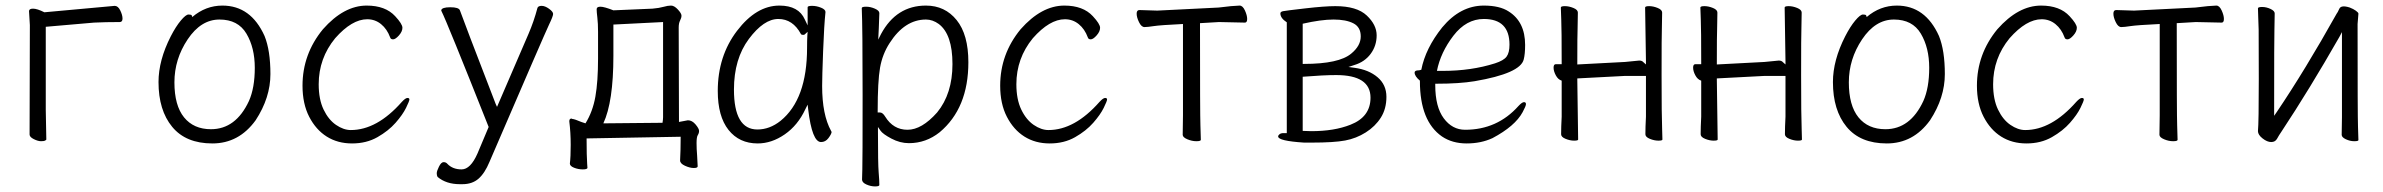

<svg xmlns="http://www.w3.org/2000/svg" viewBox="-20 -501 8540 688"><path d="M146 -1Q146 0 142 2.5Q138 5 127 5Q116 5 101 -2.5Q86 -10 86 -19L87 -411L84 -461Q84 -470 98.5 -470Q113 -470 139 -457L391 -480Q403 -480 411 -463.5Q419 -447 419 -434.5Q419 -422 409 -422Q357 -422 317 -420L144 -405V-107ZM84 -461Z M896 -70Q836 13 741 13Q646 13 597 -46.5Q548 -106 548 -207Q548 -285 592 -371Q610 -406 628 -427.5Q646 -449 655.5 -449Q665 -449 667 -446L669 -440Q717 -481 777 -481Q879 -481 928 -372Q949 -320 949 -235.5Q949 -151 896 -70ZM736 -38Q825 -38 872 -139Q893 -186 893 -258Q893 -330 863 -380.5Q833 -431 766.5 -431Q700 -431 652.5 -360Q605 -289 605 -206Q605 -123 639.5 -80.5Q674 -38 736 -38ZM928 -372Z M1237 -35Q1331 -35 1420 -136Q1433 -150 1440 -150Q1447 -150 1447 -144.5Q1447 -139 1435 -114.5Q1423 -90 1397.5 -61Q1372 -32 1332.5 -9.5Q1293 13 1241.5 13Q1190 13 1151 -11.5Q1112 -36 1088 -82.5Q1064 -129 1064 -194Q1064 -307 1137 -396Q1212 -481 1294 -481Q1361 -481 1396 -443Q1422 -415 1422 -401.5Q1422 -388 1409.5 -374Q1397 -360 1388.5 -360Q1380 -360 1378 -367Q1367 -397 1345.5 -414.5Q1324 -432 1296 -432Q1241 -432 1181 -364Q1122 -292 1122 -199Q1122 -145 1139.5 -108.5Q1157 -72 1184 -53.5Q1211 -35 1237 -35ZM1378 -367Z M1561 -464 1562 -461Q1581 -424 1731 -46L1691 49Q1666 106 1634 106Q1602 106 1583 86Q1578 80 1569.5 80Q1561 80 1553 96Q1545 112 1545 120Q1545 128 1548 133Q1579 159 1628 159H1637Q1672 159 1694.5 139.5Q1717 120 1734 79Q1933 -383 1947.5 -413Q1962 -443 1962 -451Q1962 -459 1947.5 -469.5Q1933 -480 1921 -480Q1909 -480 1906 -473Q1893 -424 1874 -380L1761 -118L1756 -129Q1639 -432 1628 -464Q1624 -475 1593.5 -475Q1563 -475 1561 -464Z M2085 100Q2085 106 2068.5 106Q2052 106 2037 100Q2022 94 2022 85Q2025 62 2025 18Q2025 -26 2020 -66Q2020 -76 2027 -76H2029L2030 -75Q2040 -74 2063 -64L2078 -59Q2104 -101 2113.5 -155Q2123 -209 2123 -291V-387Q2123 -417 2120.5 -438Q2118 -459 2118 -468Q2118 -477 2131.5 -477Q2145 -477 2178 -464L2318 -470Q2342 -472 2357.5 -476.5Q2373 -481 2384.5 -481Q2396 -481 2409 -467Q2422 -453 2422 -445Q2422 -437 2417 -427.5Q2412 -418 2412 -402L2413 -70V-64L2445 -70Q2460 -70 2472.5 -55Q2485 -40 2485 -32Q2485 -24 2480.5 -17Q2476 -10 2476 11.5Q2476 33 2478 56L2480 95Q2480 101 2466 101Q2452 101 2434.5 93Q2417 85 2417 74Q2419 36 2419 -6V-11L2082 -5V0Q2082 57 2084 86ZM2417 74ZM2480 95ZM2142 -59 2354 -61Q2356 -73 2356 -81V-422L2178 -413V-301Q2178 -136 2142 -59Z M2695 13Q2629 13 2590.5 -35.5Q2552 -84 2552 -175Q2552 -300 2621 -390.5Q2690 -481 2773 -481Q2842 -481 2864 -431L2874 -410V-475Q2874 -480 2890 -480Q2906 -480 2922 -473.5Q2938 -467 2938 -458Q2933 -411 2929.5 -318Q2926 -225 2926 -193Q2926 -90 2958 -32L2960 -28Q2959 -20 2948.5 -6Q2938 8 2922 8Q2890 8 2876 -109L2874 -126L2866 -110Q2839 -52 2792 -19.5Q2745 13 2695 13ZM2694 -37Q2738 -37 2777 -68Q2872 -145 2872 -330Q2872 -356 2873 -374L2874 -387L2864 -378Q2863 -376 2857.5 -376Q2852 -376 2850 -379Q2821 -433 2769 -433Q2717 -433 2663.5 -361.5Q2610 -290 2610 -180Q2610 -37 2694 -37Z M3131 162Q3131 167 3115.5 167Q3100 167 3084.5 160Q3069 153 3069 142.5Q3069 132 3070 106Q3071 80 3071 -161.5Q3071 -403 3068 -472Q3068 -477 3083.5 -477Q3099 -477 3115 -470Q3131 -463 3131 -454L3129 -399L3127 -359L3137 -379Q3192 -481 3298 -481Q3366 -481 3408 -429Q3450 -377 3450 -278Q3450 -113 3347 -27Q3298 12 3237 12Q3205 12 3174 -4.5Q3143 -21 3135 -33L3126 -46V-30Q3126 87 3128.5 116Q3131 145 3131 162ZM3152 -83Q3181 -36 3232 -36Q3283 -36 3338 -98Q3393 -165 3393 -271.5Q3393 -378 3344 -415Q3322 -431 3298 -431Q3222 -431 3168 -347Q3142 -307 3133.5 -258.5Q3125 -210 3125 -103V-98H3133Q3143 -98 3152 -83Z M3737 -35Q3831 -35 3920 -136Q3933 -150 3940 -150Q3947 -150 3947 -144.5Q3947 -139 3935 -114.5Q3923 -90 3897.5 -61Q3872 -32 3832.5 -9.5Q3793 13 3741.5 13Q3690 13 3651 -11.5Q3612 -36 3588 -82.5Q3564 -129 3564 -194Q3564 -307 3637 -396Q3712 -481 3794 -481Q3861 -481 3896 -443Q3922 -415 3922 -401.5Q3922 -388 3909.5 -374Q3897 -360 3888.5 -360Q3880 -360 3878 -367Q3867 -397 3845.5 -414.5Q3824 -432 3796 -432Q3741 -432 3681 -364Q3622 -292 3622 -199Q3622 -145 3639.5 -108.5Q3657 -72 3684 -53.5Q3711 -35 3737 -35ZM3878 -367Z M4283 0Q4283 5 4267 5Q4251 5 4234.5 -2Q4218 -9 4218 -18L4219 -88V-415Q4137 -411 4114.5 -407.5Q4092 -404 4081 -404Q4070 -404 4061.5 -421.5Q4053 -439 4053 -452Q4053 -465 4063 -465L4127 -463L4347 -474Q4369 -476 4391 -479L4422 -481Q4433 -481 4441 -463.5Q4449 -446 4449 -433Q4449 -420 4441 -420L4348 -422L4280 -418V-413Q4280 -89 4281.5 -51.5Q4283 -14 4283 0ZM4391 -479H4392Z M4653 10Q4560 4 4560 -12Q4560 -16 4565 -20Q4570 -24 4579 -24H4591V-421Q4568 -436 4568 -453Q4568 -459 4578 -461Q4588 -463 4657.5 -471Q4727 -479 4765 -479Q4842 -479 4877.5 -445.5Q4913 -412 4913 -374.5Q4913 -337 4891.5 -308Q4870 -279 4833 -268L4812 -261L4834 -258Q4885 -251 4916.5 -224Q4948 -197 4948 -154Q4948 -111 4928 -79.5Q4908 -48 4874 -26.5Q4840 -5 4800 2.5Q4760 10 4680 10ZM4653 10ZM4679 -31Q4761 -31 4819 -54Q4891 -82 4891 -151Q4891 -232 4768 -232Q4723 -232 4648 -226V-32ZM4648 -272H4653Q4778 -272 4822 -309Q4856 -337 4856 -370.5Q4856 -404 4829.5 -417.5Q4803 -431 4758.5 -431Q4714 -431 4648 -416Z M5328 -6Q5287 13 5235.5 13Q5184 13 5147 -12Q5068 -67 5068 -210V-212Q5049 -228 5049 -241Q5049 -249 5064 -249H5065L5073 -251Q5088 -328 5148 -403Q5213 -481 5297 -481Q5354 -481 5386 -460Q5445 -423 5445 -340Q5445 -307 5440 -288Q5428 -238 5264 -210Q5209 -201 5128 -201H5123V-196Q5123 -118 5153.5 -77Q5184 -36 5230 -36Q5345 -36 5421 -121Q5434 -135 5441 -135Q5448 -135 5448 -128Q5448 -121 5436 -99Q5409 -49 5328 -6ZM5129 -247H5150Q5252 -247 5337 -274Q5368 -284 5378.5 -298Q5389 -312 5389 -341Q5389 -433 5297 -433Q5234 -433 5188 -373Q5142 -313 5129 -247Z M5635 -1Q5635 3 5620.5 3Q5606 3 5590 -3.5Q5574 -10 5574 -20Q5574 -45 5576 -83V-212Q5563 -216 5555 -231Q5547 -246 5547 -258.5Q5547 -271 5555 -271H5576V-276Q5576 -397 5574.5 -430.5Q5573 -464 5573 -474Q5573 -479 5587.5 -479Q5602 -479 5618 -472.5Q5634 -466 5634 -456L5633 -397Q5632 -379 5632 -275V-270L5803 -279L5854 -284Q5864 -284 5869 -278L5878 -270V-282L5875 -474Q5875 -479 5889.5 -479Q5904 -479 5920 -472.5Q5936 -466 5936 -456L5935 -397Q5934 -379 5934 -232Q5934 -85 5936 -37L5937 -1Q5937 3 5922.5 3Q5908 3 5892 -3.5Q5876 -10 5876 -20Q5876 -45 5878 -83V-229H5804L5632 -220V-215Z M6135 -1Q6135 3 6120.5 3Q6106 3 6090 -3.5Q6074 -10 6074 -20Q6074 -45 6076 -83V-212Q6063 -216 6055 -231Q6047 -246 6047 -258.5Q6047 -271 6055 -271H6076V-276Q6076 -397 6074.5 -430.5Q6073 -464 6073 -474Q6073 -479 6087.5 -479Q6102 -479 6118 -472.5Q6134 -466 6134 -456L6133 -397Q6132 -379 6132 -275V-270L6303 -279L6354 -284Q6364 -284 6369 -278L6378 -270V-282L6375 -474Q6375 -479 6389.5 -479Q6404 -479 6420 -472.5Q6436 -466 6436 -456L6435 -397Q6434 -379 6434 -232Q6434 -85 6436 -37L6437 -1Q6437 3 6422.5 3Q6408 3 6392 -3.5Q6376 -10 6376 -20Q6376 -45 6378 -83V-229H6304L6132 -220V-215Z M6896 -70Q6836 13 6741 13Q6646 13 6597 -46.5Q6548 -106 6548 -207Q6548 -285 6592 -371Q6610 -406 6628 -427.5Q6646 -449 6655.5 -449Q6665 -449 6667 -446L6669 -440Q6717 -481 6777 -481Q6879 -481 6928 -372Q6949 -320 6949 -235.5Q6949 -151 6896 -70ZM6736 -38Q6825 -38 6872 -139Q6893 -186 6893 -258Q6893 -330 6863 -380.5Q6833 -431 6766.5 -431Q6700 -431 6652.5 -360Q6605 -289 6605 -206Q6605 -123 6639.5 -80.5Q6674 -38 6736 -38ZM6928 -372Z M7237 -35Q7331 -35 7420 -136Q7433 -150 7440 -150Q7447 -150 7447 -144.5Q7447 -139 7435 -114.5Q7423 -90 7397.5 -61Q7372 -32 7332.5 -9.5Q7293 13 7241.5 13Q7190 13 7151 -11.5Q7112 -36 7088 -82.5Q7064 -129 7064 -194Q7064 -307 7137 -396Q7212 -481 7294 -481Q7361 -481 7396 -443Q7422 -415 7422 -401.5Q7422 -388 7409.5 -374Q7397 -360 7388.5 -360Q7380 -360 7378 -367Q7367 -397 7345.5 -414.5Q7324 -432 7296 -432Q7241 -432 7181 -364Q7122 -292 7122 -199Q7122 -145 7139.5 -108.5Q7157 -72 7184 -53.5Q7211 -35 7237 -35ZM7378 -367Z M7783 0Q7783 5 7767 5Q7751 5 7734.5 -2Q7718 -9 7718 -18L7719 -88V-415Q7637 -411 7614.5 -407.5Q7592 -404 7581 -404Q7570 -404 7561.5 -421.5Q7553 -439 7553 -452Q7553 -465 7563 -465L7627 -463L7847 -474Q7869 -476 7891 -479L7922 -481Q7933 -481 7941 -463.5Q7949 -446 7949 -433Q7949 -420 7941 -420L7848 -422L7780 -418V-413Q7780 -89 7781.5 -51.5Q7783 -14 7783 0ZM7891 -479H7892Z M8431 1Q8431 5 8416 5Q8401 5 8386 -2Q8371 -9 8371 -18Q8371 -43 8372 -81V-386L8363 -369Q8255 -180 8155 -29Q8146 -16 8139.5 -4Q8133 8 8118.5 8Q8104 8 8087.5 -5Q8071 -18 8071 -31Q8074 -62 8074 -218Q8074 -374 8073.5 -395Q8073 -416 8072 -438.5Q8071 -461 8071 -471Q8071 -476 8086 -476Q8101 -476 8116 -469Q8131 -462 8131 -453L8130 -394Q8129 -376 8129 -102V-86L8138 -99Q8240 -250 8353 -452Q8356 -455 8362.5 -469.5Q8369 -484 8400 -474Q8413 -469 8422 -462.5Q8431 -456 8431 -452L8428 -415Q8428 -83 8429.5 -47Q8431 -11 8431 1ZM8362 -471Q8362 -471 8363 -471Z"/></svg>

Font: LXGW WenKai Mono TC Light
Style: Regular
Weight: 300
Designer: LXGW / Fontworks Inc.
Foundry: LXGW / Fontworks Inc.
Version: Version 1.330